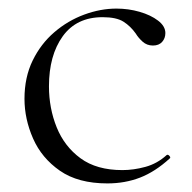

<svg xmlns="http://www.w3.org/2000/svg" viewBox="-20 -415 447 447"><path d="M230 12Q162 12 119.5 -17.5Q77 -47 57 -92.5Q37 -138 37 -185Q37 -235 56 -274Q75 -313 106.5 -340Q138 -367 176 -381Q214 -395 251 -395Q279 -395 305 -387.5Q331 -380 348 -367Q365 -354 365 -338Q365 -326 357.5 -317.5Q350 -309 336 -309Q322 -309 312 -318Q302 -327 296 -337Q284 -354 267.5 -364.5Q251 -375 219 -375Q158 -375 126 -330.5Q94 -286 94 -214Q94 -163 112 -118.5Q130 -74 167.5 -46.5Q205 -19 265 -19Q291 -19 318.5 -26.5Q346 -34 368 -54Q371 -56 374.5 -52Q378 -48 375 -46Q341 -15 306 -1.5Q271 12 230 12Z"/></svg>

Font: Cormorant Infant Light Light
Style: Regular
Weight: 300
Version: Version 4.001